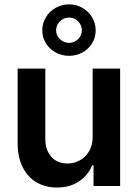

<svg xmlns="http://www.w3.org/2000/svg" viewBox="-20 -840 622 867"><path d="M398.4 -530.3H522.5V0H402.3V-93.8H396.5Q377.4 -47.9 336.2 -20.5Q294.9 6.8 237.3 6.8Q185.1 6.8 145 -16.6Q105 -40 82.5 -85Q60.1 -129.9 59.6 -192.4V-530.3H184.6V-211.9Q184.6 -178.7 197 -153.6Q209.5 -128.4 232.2 -115Q254.9 -101.6 285.2 -101.6Q313.5 -101.6 339.6 -115.5Q365.7 -129.4 382.1 -156.7Q398.4 -184.1 398.4 -222.7ZM170.9 -703.1Q170.9 -734.4 187 -761.5Q203.1 -788.6 231 -804.4Q258.8 -820.3 292 -820.3Q325.2 -820.3 352.5 -804.4Q379.9 -788.6 396 -761.5Q412.1 -734.4 412.1 -703.1Q412.1 -671.4 396.2 -645Q380.4 -618.7 352.8 -603.3Q325.2 -587.9 292 -587.9Q258.8 -587.9 231 -603.3Q203.1 -618.7 187 -645Q170.9 -671.4 170.9 -703.1ZM349.6 -703.1Q349.6 -718.3 342 -731.4Q334.5 -744.6 321.3 -752.7Q308.1 -760.7 292 -760.7Q275.9 -760.7 262.5 -752.7Q249 -744.6 241.2 -731.4Q233.4 -718.3 233.4 -703.1Q233.4 -688.5 241.2 -675.5Q249 -662.6 262.5 -654.5Q275.9 -646.5 292 -646.5Q308.1 -646.5 321.3 -654.5Q334.5 -662.6 342 -675.5Q349.6 -688.5 349.6 -703.1Z"/></svg>

Font: WEMIX Pretendard SemiBold
Style: Regular
Weight: 600
Designer: Base glyphs from Inter by Rasmus Andersson; Hangeul glyphs from Noto Sans CJK(Source Han Sans) by Jang Soo-young and Kan
Foundry: Kil Hyung-jin
Version: Version 1.000